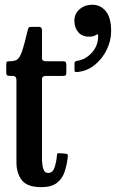

<svg xmlns="http://www.w3.org/2000/svg" viewBox="-20 -779 496 812"><path d="M266.5 -114Q263 -82.5 253.5 -53.2Q244 -24 221 -5.8Q198 12.5 154.5 12.5Q95.5 12.5 72.5 -16.8Q49.5 -46 49.5 -93V-440.5Q49.5 -458 33.5 -458H23.5Q13 -458 9.8 -460.5Q6.5 -463 6.5 -473V-506Q6.5 -516 9.2 -518Q12 -520 22 -520Q41.5 -520 52.8 -527.5Q64 -535 73.5 -562.5Q83 -590 97 -650.5Q99 -659 101.5 -662.2Q104 -665.5 115.5 -665.5H144Q157.5 -665.5 157.5 -651V-536Q157.5 -525.5 162 -522.8Q166.5 -520 176.5 -520H244.5Q254 -520 257.2 -517Q260.5 -514 260.5 -504V-470.5Q260.5 -461.5 256.8 -459.8Q253 -458 244.5 -458H177.5Q167.5 -458 162.5 -455.2Q157.5 -452.5 157.5 -441.5V-113.5Q157.5 -82.5 163 -65Q168.5 -47.5 183.5 -47.5Q203 -47.5 210.8 -71Q218.5 -94.5 221 -123Q221.5 -131.5 226 -131.2Q230.5 -131 239 -130.5L258 -129Q264.5 -128.5 266 -125Q267.5 -121.5 266.5 -114ZM294.5 -691.5Q294.5 -720.5 316.5 -739.8Q338.5 -759 370.5 -759Q404.5 -759 427.2 -732Q450 -705 450 -646.5Q450 -608 432 -570Q414 -532 381.8 -505.2Q349.5 -478.5 307.5 -474.5Q301 -474 298 -475Q295 -476 295 -483.5V-510Q295 -517 298.5 -519Q302 -521 307.5 -522Q343 -527 369.8 -557.8Q396.5 -588.5 395 -629.5Q395 -635 392 -634Q389 -633 385 -630.5Q378.5 -626.5 371.5 -625.2Q364.5 -624 355.5 -624Q327 -624 310.8 -643.2Q294.5 -662.5 294.5 -691.5Z"/></svg>

Font: Besley* Condensed Medium
Style: Regular
Weight: 500
Width: 3
Designer: Owen Earl
Foundry: indestructible type*
Version: Version 3.000; ttfautohint (v1.8.3)